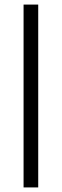

<svg xmlns="http://www.w3.org/2000/svg" viewBox="-20 -709 270 839"><path d="M83 110H147V-689H83Z"/></svg>

Font: Yrsa
Style: Regular
Weight: 400
Designer: Anna Giedrys (Yrsa+Rasa design), David Brezina (Yrsa art-direction, Rasa art-direction, design)
Foundry: Rosetta Type Foundry
Version: Version 1.001;PS 1.1;hotconv 1.0.88;makeotf.lib2.5.647800